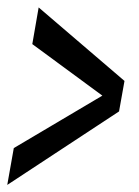

<svg xmlns="http://www.w3.org/2000/svg" viewBox="-45 -508 383 529"><path d="M-25 1.5 -7 -100 237 -244.5 44 -386.5 61.5 -487.5 298 -285 283 -201Z"/></svg>

Font: Anybody Medium
Style: Italic
Weight: 500
Italic angle: -10°
Designer: Tyler Finck
Foundry: Etcetera Type Company
Version: Version 1.010; ttfautohint (v1.8.3) -l 8 -r 50 -G 200 -x 14 